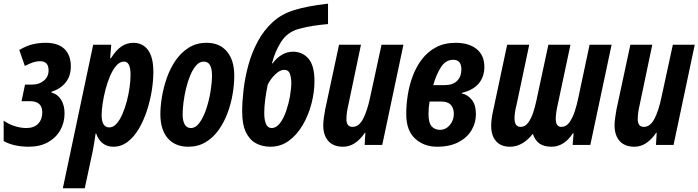

<svg xmlns="http://www.w3.org/2000/svg" viewBox="-37 -788 3798 1044"><path d="M119.1 9.8Q80.6 9.8 45.4 2.2Q10.3 -5.4 -17.1 -21V-131.8Q13.7 -110.8 45.7 -101.3Q77.6 -91.8 106 -91.8Q147.9 -91.8 170.4 -115.2Q192.9 -138.7 192.9 -176.8Q192.9 -237.8 126 -237.8H80.1L99.1 -328.1H139.2Q175.8 -328.1 201.4 -349.4Q227.1 -370.6 227.1 -404.8Q227.1 -455.1 182.1 -455.1Q161.6 -455.1 141.8 -448.5Q122.1 -441.9 98.1 -429.2L67.9 -516.1Q107.9 -540 142.1 -547.6Q176.3 -555.2 211.9 -555.2Q278.8 -555.2 313.5 -521.7Q348.1 -488.3 348.1 -426.8Q348.1 -374.5 320.1 -339.6Q292 -304.7 243.2 -289.1L242.2 -285.2Q277.3 -275.4 295.7 -245.1Q314 -214.8 314 -171.9Q314 -121.6 290.8 -80.3Q267.6 -39.1 223.9 -14.6Q180.2 9.8 119.1 9.8Z M304.7 235.8 469.7 -544.9H567.9L562 -471.2H565.9Q593.8 -515.1 623 -535.2Q652.3 -555.2 688 -555.2Q738.8 -555.2 767.8 -516.1Q796.9 -477.1 796.9 -396Q796.9 -349.1 788.1 -294.4Q779.3 -239.7 761.7 -186Q744.1 -132.3 718 -87.9Q691.9 -43.5 657 -16.8Q622.1 9.8 578.6 9.8Q544.9 9.8 521 -9.3Q497.1 -28.3 485.8 -62H482.9Q479.5 -35.2 475.1 -10.7Q470.7 13.7 467.8 30.8L423.8 235.8ZM557.6 -95.2Q578.6 -95.2 596.4 -115Q614.3 -134.8 628.4 -167.2Q642.6 -199.7 652.6 -237.8Q662.6 -275.9 667.7 -313.5Q672.9 -351.1 672.9 -380.9Q672.9 -453.1 637.7 -453.1Q614.7 -453.1 595.7 -431.4Q576.7 -409.7 561.8 -375.2Q546.9 -340.8 536.6 -301Q526.4 -261.2 521 -224.4Q515.6 -187.5 515.6 -162.1Q515.6 -95.2 557.6 -95.2Z M986.8 9.8Q915 9.8 875 -36.6Q835 -83 835 -167Q835 -209.5 843.5 -261Q852.1 -312.5 870.1 -364.3Q888.2 -416 917.7 -459.2Q947.3 -502.4 989.3 -528.8Q1031.2 -555.2 1086.9 -555.2Q1157.7 -555.2 1197.3 -507.6Q1236.8 -460 1236.8 -377Q1236.8 -329.1 1227.8 -275.9Q1218.8 -222.7 1199.7 -171.9Q1180.7 -121.1 1151.1 -80.1Q1121.6 -39.1 1080.6 -14.6Q1039.6 9.8 986.8 9.8ZM1001 -91.8Q1027.3 -91.8 1048.6 -121.6Q1069.8 -151.4 1085 -197Q1100.1 -242.7 1107.9 -291.3Q1115.7 -339.8 1115.7 -377.9Q1115.7 -414.1 1105 -433.6Q1094.2 -453.1 1070.8 -453.1Q1048.3 -453.1 1030 -432.6Q1011.7 -412.1 997.8 -378.9Q983.9 -345.7 974.6 -306.9Q965.3 -268.1 960.7 -231Q956.1 -193.8 956.1 -166Q956.1 -130.9 967.3 -111.3Q978.5 -91.8 1001 -91.8Z M1433.6 9.8Q1389.2 9.8 1354.5 -9Q1319.8 -27.8 1299.8 -69.8Q1279.8 -111.8 1279.8 -182.1Q1279.8 -235.4 1287.4 -300.3Q1294.9 -365.2 1313.2 -432.9Q1331.5 -500.5 1364 -561.5Q1396.5 -622.6 1446 -668Q1495.6 -713.4 1565.9 -733.9Q1594.7 -743.2 1640.1 -752.2Q1685.5 -761.2 1746.6 -768.1V-657.2Q1704.1 -653.3 1667 -647.7Q1629.9 -642.1 1587.9 -630.9Q1526.4 -613.8 1492.7 -562.3Q1459 -510.7 1441.9 -443.8H1445.8Q1466.8 -473.1 1495.6 -490Q1524.4 -506.8 1555.7 -506.8Q1607.9 -506.8 1640.4 -469Q1672.9 -431.2 1672.9 -347.2Q1672.9 -286.6 1656.5 -223.9Q1640.1 -161.1 1609.1 -108.2Q1578.1 -55.2 1533.9 -22.7Q1489.7 9.8 1433.6 9.8ZM1439.9 -91.8Q1464.8 -91.8 1484.9 -117.7Q1504.9 -143.6 1518.6 -183.1Q1532.2 -222.7 1539.6 -264.2Q1546.9 -305.7 1546.9 -336.9Q1546.9 -364.3 1539.6 -386.2Q1532.2 -408.2 1507.8 -408.2Q1485.4 -408.2 1459.7 -383.5Q1434.1 -358.9 1418.9 -328.1Q1409.7 -283.7 1404.8 -245.1Q1399.9 -206.5 1399.9 -174.8Q1399.9 -91.8 1439.9 -91.8Z M1828.6 9.8Q1776.4 9.8 1748.5 -21Q1720.7 -51.8 1720.7 -106.9Q1720.7 -125 1723.9 -147.7Q1727.1 -170.4 1731 -191.9L1806.6 -544.9H1925.8L1857.9 -221.2Q1846.7 -174.8 1846.7 -140.1Q1846.7 -98.1 1879.9 -98.1Q1915 -98.1 1937.7 -142.3Q1960.4 -186.5 1975.6 -258.8L2037.6 -544.9H2156.7L2041.5 0H1945.8L1949.7 -65.9H1946.8Q1923.3 -30.8 1893.6 -10.5Q1863.8 9.8 1828.6 9.8Z M2338.9 9.8Q2268.6 9.8 2220.2 -34.2Q2171.9 -78.1 2171.9 -168.9Q2171.9 -217.8 2180.2 -271.2Q2188.5 -324.7 2207.5 -375.2Q2226.6 -425.8 2257.6 -466.3Q2288.6 -506.8 2334 -531Q2379.4 -555.2 2440.9 -555.2Q2512.2 -555.2 2554.4 -521.5Q2596.7 -487.8 2596.7 -423.8Q2596.7 -371.6 2567.1 -335.2Q2537.6 -298.8 2475.1 -283.2L2474.1 -279.8Q2505.9 -273.4 2528.3 -245.6Q2550.8 -217.8 2550.8 -167Q2550.8 -120.6 2527.1 -80.3Q2503.4 -40 2456.3 -15.1Q2409.2 9.8 2338.9 9.8ZM2318.8 -325.2H2381.8Q2424.8 -325.2 2448.2 -348.1Q2471.7 -371.1 2471.7 -411.1Q2471.7 -462.9 2427.7 -462.9Q2386.2 -462.9 2360.4 -422.4Q2334.5 -381.8 2318.8 -325.2ZM2355 -82Q2386.7 -82 2408.7 -107.7Q2430.7 -133.3 2430.7 -168.9Q2430.7 -199.7 2414.3 -217.8Q2397.9 -235.8 2362.8 -235.8H2298.8Q2295.9 -217.8 2294.4 -202.6Q2293 -187.5 2293 -168.9Q2293 -120.1 2310.1 -101.1Q2327.1 -82 2355 -82Z M2735.8 9.8Q2687 9.8 2660.4 -20.3Q2633.8 -50.3 2633.8 -104Q2633.8 -140.1 2645 -189L2720.7 -544.9H2840.8L2772 -219.2Q2765.6 -195.3 2763.2 -176.5Q2760.7 -157.7 2760.7 -144Q2760.7 -98.1 2793.9 -98.1Q2817.9 -98.1 2834.5 -120.4Q2851.1 -142.6 2861.8 -175Q2872.6 -207.5 2878.9 -237.8L2944.8 -544.9H3064.9L2994.6 -213.9Q2989.7 -192.9 2987.3 -173.8Q2984.9 -154.8 2984.9 -142.1Q2984.9 -98.1 3015.6 -98.1Q3041.5 -98.1 3059.1 -122.6Q3076.7 -147 3088.4 -182.9Q3100.1 -218.8 3106.9 -252.9L3168.9 -544.9H3288.6L3172.9 0H3076.7L3082 -63H3077.6Q3056.2 -28.8 3026.6 -9.5Q2997.1 9.8 2961.9 9.8Q2920.4 9.8 2896.2 -7.6Q2872.1 -24.9 2860.8 -59.1H2858.9Q2835 -27.8 2803.5 -9Q2772 9.8 2735.8 9.8Z M3412.6 9.8Q3360.4 9.8 3332.5 -21Q3304.7 -51.8 3304.7 -106.9Q3304.7 -125 3307.9 -147.7Q3311 -170.4 3314.9 -191.9L3390.6 -544.9H3509.8L3441.9 -221.2Q3430.7 -174.8 3430.7 -140.1Q3430.7 -98.1 3463.9 -98.1Q3499 -98.1 3521.7 -142.3Q3544.4 -186.5 3559.6 -258.8L3621.6 -544.9H3740.7L3625.5 0H3529.8L3533.7 -65.9H3530.8Q3507.3 -30.8 3477.5 -10.5Q3447.8 9.8 3412.6 9.8Z"/></svg>

Font: Open Sans Condensed
Style: Bold Italic
Weight: 700
Width: 3
Italic angle: -12°
Designer: Monotype Design Team
Foundry: Monotype Imaging Inc.
Version: Version 3.003; ttfautohint (v1.8.4)